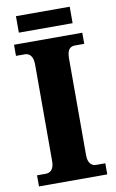

<svg xmlns="http://www.w3.org/2000/svg" viewBox="-94 -902 577 953"><g transform="rotate(-10 194.5 -426.0)"><path d="M57 -769H328V-852H57ZM23 0H367V-56H321C299 -56 280 -71 280 -112V-599C280 -645 296 -658 321 -658H367V-714H23V-658H67C88 -658 109 -645 109 -599V-111C109 -69 88 -56 67 -56H23Z"/></g></svg>

Font: Noto Serif Tamil SemiCondensed ExtraBold
Style: Regular
Weight: 800
Width: 4
Designer: Indian Type Foundry, Tom Grace, and the Monotype Design Team
Foundry: Monotype Imaging Inc.
Version: Version 2.004